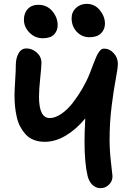

<svg xmlns="http://www.w3.org/2000/svg" viewBox="-20 -937 689 995"><path d="M442.9 -744.1Q404.3 -744.1 377.7 -772.5Q351.1 -800.8 351.1 -842.8Q351.1 -874.5 373.8 -895.8Q396.5 -917 429.2 -917Q470.7 -917 497.3 -884.3Q523.9 -851.6 523.9 -814Q523.9 -785.2 503.9 -764.6Q483.9 -744.1 442.9 -744.1ZM202.1 -738.8Q161.6 -738.8 132.8 -767.8Q104 -796.9 104 -835Q104 -869.6 124.3 -890.9Q144.5 -912.1 178.2 -912.1Q223.6 -912.1 251.2 -879.2Q278.8 -846.2 278.8 -807.1Q278.8 -777.3 260 -758.1Q241.2 -738.8 202.1 -738.8ZM501 38.1Q477.1 38.1 459.2 21.2Q441.4 4.4 434.1 -24.9Q418 -92.3 418 -203.1Q418 -251 421.9 -323.2Q374.5 -266.1 320.6 -234.1Q266.6 -202.1 211.9 -202.1Q180.7 -202.1 155.5 -211.9Q130.4 -221.7 113.8 -239.7Q97.2 -257.8 85.2 -280Q73.2 -302.2 66.9 -330.6Q60.5 -358.9 57.9 -385.7Q55.2 -412.6 55.2 -442.9Q55.2 -465.3 58.6 -519.8Q62 -574.2 62 -600.1Q62 -635.3 76.2 -660.6Q90.3 -686 117.2 -686Q146.5 -686 170.7 -664.6Q194.8 -643.1 194.8 -610.8Q194.8 -593.8 188.5 -532.7Q182.1 -471.7 182.1 -436Q182.1 -325.2 237.8 -325.2Q266.6 -325.2 298.6 -347.4Q330.6 -369.6 357.7 -404.8Q384.8 -439.9 407 -478.3Q429.2 -516.6 443.8 -553.2Q448.2 -564 455.6 -583.5Q462.9 -603 466.6 -612.3Q470.2 -621.6 476.1 -635.7Q481.9 -649.9 486.1 -657Q490.2 -664.1 495.8 -671.6Q501.5 -679.2 507.1 -682.1Q512.7 -685.1 519 -685.1Q547.4 -685.1 569.1 -661.6Q590.8 -638.2 590.8 -606Q590.8 -584.5 580.1 -528.6Q569.3 -472.7 558.6 -387.9Q547.9 -303.2 547.9 -211.9Q547.9 -157.7 555.4 -93.3Q563 -28.8 563 -23.9Q563 2 544.7 20Q526.4 38.1 501 38.1Z"/></svg>

Font: Shantell Sans Bouncy
Style: Regular
Weight: 600
Designer: Stephen Nixon, Anya Danilova, Shantell Martin
Foundry: Arrow Type
Version: Version 1.006;[9816181b4]